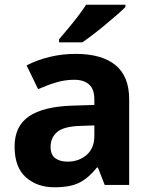

<svg xmlns="http://www.w3.org/2000/svg" viewBox="-20 -786 644 816"><path d="M302 -557Q412 -557 470.5 -509.5Q529 -462 529 -364V0H425L396 -74H392Q357 -30 318 -10Q279 10 211 10Q138 10 90 -32.5Q42 -75 42 -163Q42 -250 103 -291.5Q164 -333 286 -337L381 -340V-364Q381 -407 358.5 -427Q336 -447 296 -447Q256 -447 218 -435.5Q180 -424 142 -407L93 -508Q137 -531 190.5 -544Q244 -557 302 -557ZM323 -251Q251 -249 223 -225Q195 -201 195 -162Q195 -128 215 -113.5Q235 -99 267 -99Q315 -99 348 -127.5Q381 -156 381 -208V-253ZM513 -756Q499 -742 476 -722Q453 -702 426.5 -680Q400 -658 374.5 -638.5Q349 -619 330 -606H231V-619Q247 -638 268.5 -663.5Q290 -689 311 -716.5Q332 -744 346 -766H513Z"/></svg>

Font: Noto Sans Balinese
Style: Bold
Weight: 700
Designer: Aditya Bayu, David Williams
Foundry: David Williams
Version: Version 2.005; ttfautohint (v1.8.4.7-5d5b)